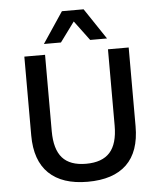

<svg xmlns="http://www.w3.org/2000/svg" viewBox="-59 -927 827 988"><g transform="rotate(-5 354.5 -433.0)"><path d="M517 -716H430L354 -818L279 -716H191L298 -876H410ZM624 -660V-253Q624 -122 555.5 -56Q487 10 354 10Q223 10 154 -56.5Q85 -123 85 -253V-660H192V-266Q192 -172 231.5 -127.5Q271 -83 354 -83Q437 -83 477 -127.5Q517 -172 517 -266V-660Z"/></g></svg>

Font: Elaine Sans Medium
Style: Regular
Weight: 500
Designer: Wei Huang
Foundry: Wei Huang
Version: Version 2.001;December 24, 2019;FontCreator 12.0.0.2547 64-b